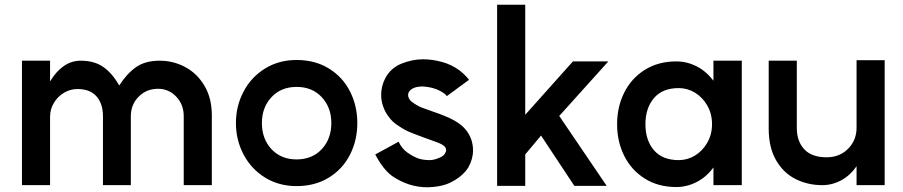

<svg xmlns="http://www.w3.org/2000/svg" viewBox="-20 -774 3822 813"><path d="M649 -398Q600 -398 567 -364.5Q534 -331 534 -282V10H416V-282Q416 -334 389 -365.5Q362 -397 308 -397Q278 -397 251.5 -381.5Q225 -366 208.5 -339Q192 -312 192 -279V10H73V-517H192V-429Q216 -470 249 -493.5Q282 -517 322 -517Q380 -517 418 -490Q456 -463 485 -412Q516 -461 555 -489Q594 -517 656 -517Q714 -517 764.5 -490Q815 -463 846 -410.5Q877 -358 877 -285V10H758V-282Q758 -331 726.5 -364.5Q695 -398 649 -398Z M1383 -253Q1383 -319 1342.5 -362.5Q1302 -406 1236 -406Q1170 -406 1129.5 -362.5Q1089 -319 1089 -253Q1089 -186 1129.5 -142.5Q1170 -99 1236 -99Q1302 -99 1342.5 -142.5Q1383 -186 1383 -253ZM1236 -520Q1314 -520 1372.5 -484Q1431 -448 1462 -387Q1493 -326 1493 -253Q1493 -180 1462 -119Q1431 -58 1372.5 -22Q1314 14 1236 14Q1161 14 1102.5 -22Q1044 -58 1011.5 -119.5Q979 -181 979 -253Q979 -325 1011.5 -386.5Q1044 -448 1102.5 -484Q1161 -520 1236 -520Z M1640 -29Q1602 -57 1569 -120L1668 -174Q1681 -145 1705 -128Q1733 -109 1753 -102.5Q1773 -96 1801 -96Q1820 -97 1838 -105Q1855 -111 1863 -122Q1869 -131 1869 -139Q1869 -149 1859 -157Q1850 -164 1836 -169.5Q1822 -175 1796 -184L1766 -195L1729 -209Q1708 -217 1696 -223.5Q1684 -230 1669 -240Q1640 -258 1625 -281Q1611 -299 1602.5 -323Q1594 -347 1594 -372Q1594 -409 1611 -442Q1634 -486 1680 -504.5Q1726 -523 1771 -523Q1809 -523 1850.5 -512Q1892 -501 1927 -475Q1953 -454 1966 -436L1872 -367Q1868 -373 1860 -379Q1822 -406 1765 -408Q1727 -406 1713 -387Q1708 -380 1708 -371Q1708 -363 1713 -355Q1717 -347 1732 -337Q1754 -322 1773 -316L1809 -303Q1874 -281 1905 -263Q1936 -245 1952 -225Q1983 -187 1983 -137Q1983 -101 1963 -65Q1938 -25 1883 1Q1863 10 1837.5 14.5Q1812 19 1790 19Q1710 19 1640 -29Z M2204 -288 2406 -514H2556L2348 -283L2549 13H2412L2271 -200L2204 -120V13H2085V-754H2204Z M2995 -248Q2995 -292 2975 -327Q2955 -362 2923 -381.5Q2891 -401 2854 -401Q2785 -401 2749 -358.5Q2713 -316 2713 -248Q2713 -180 2749 -138Q2785 -96 2854 -96Q2891 -96 2923 -115.5Q2955 -135 2975 -170Q2995 -205 2995 -248ZM2844 -514Q2888 -514 2929 -493.5Q2970 -473 3001 -432V-517H3121V10H3001V-65Q2971 -24 2929.5 -3Q2888 18 2844 18Q2767 18 2710 -18Q2653 -54 2623 -114.5Q2593 -175 2593 -248Q2593 -321 2623 -381.5Q2653 -442 2710 -478Q2767 -514 2844 -514Z M3480 -108Q3536 -108 3572 -145Q3608 -182 3607 -236V-519H3726V10H3607V-70Q3580 -31 3542 -10.5Q3504 10 3462 10Q3401 10 3349.5 -15.5Q3298 -41 3266.5 -95Q3235 -149 3235 -229V-517H3354V-232Q3354 -176 3385.5 -142Q3417 -108 3480 -108Z"/></svg>

Font: SUIT
Style: Bold
Weight: 700
Designer: Sunn Youn; Korean Glyphs from Source Han Sans (Sandoll Communications; Soo-young Jang, Joo-yeon Kang)
Foundry: Sunn
Version: Version 1.150